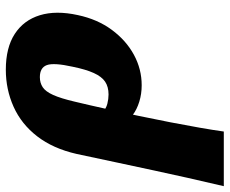

<svg xmlns="http://www.w3.org/2000/svg" viewBox="-152 -398 770 643"><g transform="rotate(-90 232.5 -76.0)"><path d="M-69 289Q-54 225 -41 167.5Q-28 110 -16 53.5Q-4 -3 9.5 -65.5Q23 -128 39 -204Q57 -283 98 -336Q139 -389 197 -415Q255 -441 321 -441Q395 -441 441 -411Q487 -381 503.5 -327Q520 -273 504 -200Q490 -134 454.5 -86Q419 -38 371 -12Q323 14 269 14Q240 14 214 6Q188 -2 169.5 -16Q151 -30 146 -48L179 -117Q191 -105 207 -101Q223 -97 238 -97Q264 -97 281 -108.5Q298 -120 310 -146.5Q322 -173 331 -217Q345 -280 336.5 -303.5Q328 -327 296 -327Q277 -327 262.5 -317.5Q248 -308 236.5 -282.5Q225 -257 214 -210Q202 -160 190 -105.5Q178 -51 166.5 3.5Q155 58 145 110Q135 162 127 207.5Q119 253 114 289Z"/></g></svg>

Font: Ysabeau Infant Black
Style: Italic
Weight: 900
Italic angle: -12°
Designer: Christian Thalmann (Catharsis Fonts)
Version: Version 2.001;gftools[0.9.30]; featfreeze: ss01,ss02,lnum